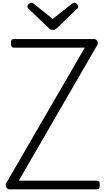

<svg xmlns="http://www.w3.org/2000/svg" viewBox="-20 -1421 792 1441"><path d="M50 0Q40 0 33 -7.5Q26 -15 24 -25.5Q22 -36 26 -45L616 -1063H85Q73 -1063 67.5 -1070.5Q62 -1078 62 -1096Q62 -1114 67.5 -1121Q73 -1128 85 -1128H686Q702 -1128 710 -1112.5Q718 -1097 710 -1083L121 -65H706Q718 -65 723.5 -58Q729 -51 729 -33Q729 -15 723.5 -7.5Q718 0 706 0ZM538 -1401Q546 -1401 556.5 -1391.5Q567 -1382 567 -1372Q567 -1370 566.5 -1366.5Q566 -1363 561 -1358L411 -1213Q404 -1208 397.5 -1202.5Q391 -1197 376 -1197Q362 -1197 355.5 -1202.5Q349 -1208 343 -1213L191 -1358Q187 -1363 186.5 -1367Q186 -1371 186 -1373Q186 -1383 196.5 -1392Q207 -1401 215 -1401Q221 -1401 225.5 -1398Q230 -1395 235 -1391L376 -1279L517 -1391Q524 -1395 528 -1398Q532 -1401 538 -1401Z"/></svg>

Font: Playwrite CL Light
Style: Regular
Weight: 300
Designer: Veronika Burian, José Scaglione
Foundry: TypeTogether
Version: Version 1.002